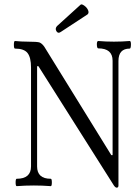

<svg xmlns="http://www.w3.org/2000/svg" viewBox="-20 -855 645 885"><path d="M251 -704Q243 -704 238.5 -714.5Q234 -725 243 -735L351 -833Q356 -838 368.5 -829Q381 -820 386 -808Q391 -796 384 -789L262 -709Q255 -704 251 -704ZM518 10Q512 10 505 0L157 -550H151V-88Q151 -31 214 -31Q219 -31 219 -14Q219 3 214 3Q175 0 136 0Q96 0 57 3Q52 3 52 -14Q52 -31 57 -31Q123 -31 123 -88V-544Q123 -590 107 -610.5Q91 -631 49 -631Q44 -631 44 -648.5Q44 -666 49 -666Q79 -663 107 -663Q153 -663 163 -659Q174 -654 184 -640L493 -140H499V-575Q499 -632 433 -632Q427 -632 426.5 -649Q426 -666 433 -666Q468 -663 505 -663Q542 -663 578 -666Q584 -666 583.5 -648.5Q583 -631 578 -631Q526 -631 526 -574V0Q526 10 518 10Z"/></svg>

Font: Junicode Cond Light
Style: Regular
Weight: 300
Width: 3
Designer: Peter S. Baker
Version: Version 2.201